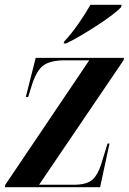

<svg xmlns="http://www.w3.org/2000/svg" viewBox="-32 -776 534 796"><path d="M-12 0 -10 -10 338 -526H238Q178 -526 149 -505.5Q120 -485 101 -426L85 -374H75L116 -536H482L480 -526L130 -10H273Q328 -10 351 -31Q374 -52 387 -94L414 -181H422L383 0ZM234 -604Q262 -633 292 -676Q322 -719 343 -756H472L470 -746Q459 -734 433 -714Q407 -694 373 -672Q339 -650 304.5 -629.5Q270 -609 242 -596H232Z"/></svg>

Font: Noto Serif Display ExtraCondensed
Style: Bold Italic
Weight: 700
Width: 2
Italic angle: -12°
Designer: Monotype Design Team
Foundry: Monotype Imaging Inc.
Version: Version 2.009